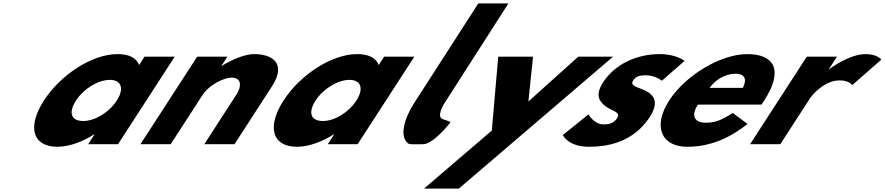

<svg xmlns="http://www.w3.org/2000/svg" viewBox="-20 -845 5184 1125"><path d="M237.3 -256C140.2 -106 166.8 15 316.8 15C386.8 15 466.9 -16 532.1 -58H534.1L496.5 0H671.5L1003.8 -513H826.8L795 -464C779.6 -505 737.5 -528 668.5 -528C518.5 -528 334.5 -406 237.3 -256ZM425.3 -256C471.3 -327 556.7 -377 623.7 -377C689.7 -377 710.3 -327 664.3 -256C619 -186 536.6 -136 467.6 -136C395.6 -136 380 -186 425.3 -256Z M803 0H980L1167.8 -290C1200.9 -341 1284.6 -390 1337.6 -390C1394.6 -390 1397.9 -341 1364.8 -290L1177 0H1354L1572.9 -338C1665.6 -481 1565 -528 1471 -528C1415 -528 1345.2 -499 1279.3 -459H1277.3L1312.3 -513H1135.3Z M1641.3 -256C1544.2 -106 1570.8 15 1720.8 15C1790.8 15 1870.9 -16 1936.1 -58H1938.1L1900.5 0H2075.5L2407.8 -513H2230.8L2199 -464C2183.6 -505 2141.5 -528 2072.5 -528C1922.5 -528 1738.5 -406 1641.3 -256ZM1829.3 -256C1875.3 -327 1960.7 -377 2027.7 -377C2093.7 -377 2114.3 -327 2068.3 -256C2023 -186 1940.6 -136 1871.6 -136C1799.6 -136 1784 -186 1829.3 -256Z M2782.5 -825 2406 -240C2350.2 -154.6 2316.2 -41.6 2374 -3C2382 2.3 2427.1 0 2459.2 0C2517.1 -0.3 2608.6 -115 2608.6 -115C2623.7 -134 2626.5 -128 2579.9 -145C2528.8 -154.7 2584.1 -240 2584.1 -240L2959 -825Z M3368.3 -513 3075.9 -250 3103.3 -513H2899.3L2861.8 -80L2464.6 260H2668.6L3572.3 -513Z M3845 -528C3710 -528 3582.1 -468 3514.1 -363C3464.2 -286 3492.9 -250 3527.4 -223C3566 -193 3620.1 -190 3596.1 -153C3574.1 -119 3542.1 -116 3517.1 -116C3460.1 -116 3428.4 -175 3428.4 -175L3278 -54C3278 -54 3307.3 15 3431.3 15C3536.3 15 3689.8 -9 3787.6 -160C3855.6 -265 3792.3 -303 3737.9 -324C3702.9 -338 3672.1 -346 3689.6 -373C3705.1 -397 3725.7 -404 3764.7 -404C3818.7 -404 3858 -372 3858 -372L3991.1 -488C3991.1 -488 3944 -528 3845 -528Z M4441.3 -232C4446.2 -238 4453.3 -249 4457.8 -256C4574.4 -436 4515 -528 4359 -528C4204 -528 3998 -406 3900.8 -256C3804.3 -107 3852.3 15 4007.3 15C4121.3 15 4239.2 -22 4360.1 -119L4273.5 -183C4200.7 -137 4168.6 -126 4111.6 -126C4066.6 -126 4018.1 -153 4069.3 -232ZM4137.7 -330C4171.2 -377 4228.5 -413 4289.5 -413C4341.5 -413 4359.7 -384 4332.7 -330Z M4375 0H4552L4726.9 -270C4735.3 -283 4807.2 -374 4899.2 -374C4958.2 -374 4973.1 -346 4973.1 -346L5144.3 -496C5144.3 -496 5119 -528 5053 -528C4952 -528 4838.3 -439 4838.3 -439H4836.3L4884.3 -513H4707.3Z"/></svg>

Font: Hussar
Style: BdWodka
Weight: 700
Foundry: Cannot Into Space Fonts
Version: Version 2.00